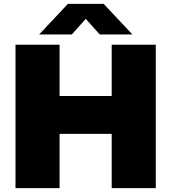

<svg xmlns="http://www.w3.org/2000/svg" viewBox="-20 -971 884 991"><path d="M60 0V-740H287.5V-475.5H556.5V-740H784V0H556.5V-280H287.5V0ZM182 -793 330.5 -951H515L663.5 -793H495L405.5 -892.5H439.5L350.5 -793Z"/></svg>

Font: Encode Sans SemiExpanded Black
Style: Regular
Weight: 900
Width: 6
Designer: Multiple Designers
Foundry: Impallari Type
Version: Version 3.002